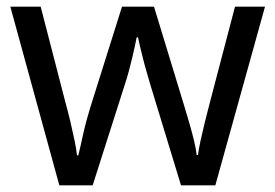

<svg xmlns="http://www.w3.org/2000/svg" viewBox="-20 -557 826 576"><path d="M431 -303Q425 -324 419 -344.5Q413 -365 408.5 -383.5Q404 -402 400 -418Q396 -434 394 -445H390Q388 -434 384.5 -418Q381 -402 376.5 -383Q372 -364 366.5 -343.5Q361 -323 354 -302L258 -1H158L11 -537H102L176 -251Q184 -222 191 -192.5Q198 -163 203.5 -136.5Q209 -110 211 -91H215Q218 -103 222 -121Q226 -139 230.5 -159Q235 -179 240.5 -199Q246 -219 251 -235L346 -537H442L534 -235Q541 -212 548.5 -186Q556 -160 562 -135.5Q568 -111 570 -92H574Q576 -109 581.5 -134.5Q587 -160 594.5 -190.5Q602 -221 610 -251L685 -537H775L626 -1H523Z"/></svg>

Font: Noto Sans Devanagari
Style: Regular
Weight: 400
Designer: Jelle Bosma - Monotype Design Team
Foundry: Monotype Imaging Inc.
Version: Version 2.003